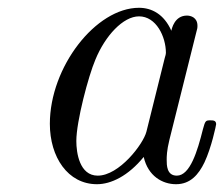

<svg xmlns="http://www.w3.org/2000/svg" viewBox="-20 -462 575 493"><path d="M108 -144C108 -59 154 11 229 11C265 11 309 -10 349 -59C360 -10 397 11 432 11C469 11 490 -14 505 -45C523 -83 535 -141 535 -143C535 -153 527 -153 520 -153C508 -153 507 -152 501 -130C487 -74 468 -11 434 -11C408 -11 408 -38 408 -52C408 -59 408 -75 415 -103L483 -375C487 -389 487 -391 487 -396C487 -417 470 -422 460 -422C428 -422 421 -388 420 -383C401 -426 369 -442 337 -442C226 -442 108 -290 108 -144ZM176 -100C176 -150 207 -267 225 -309C250 -370 296 -420 337 -420C381 -420 406 -368 406 -326C406 -324 405 -319 403 -313L356 -124C348 -92 286 -11 231 -11C184 -11 176 -70 176 -100Z"/></svg>

Font: CMU Serif
Style: Italic
Weight: 500
Italic angle: -14.04°
Version: Version 0.7.0